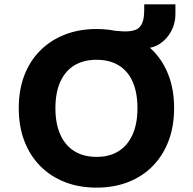

<svg xmlns="http://www.w3.org/2000/svg" viewBox="-20 -849 885 880"><path d="M422 11Q343 11 277.5 -14.5Q212 -40 164.5 -88Q117 -136 91.5 -203Q66 -270 66 -353Q66 -437 91.5 -503.5Q117 -570 164.5 -617.5Q212 -665 277.5 -690.5Q343 -716 422 -716Q502 -716 567.5 -690.5Q633 -665 680 -618Q727 -571 752.5 -504Q778 -437 778 -354Q778 -270 752.5 -203Q727 -136 680 -88Q633 -40 567.5 -14.5Q502 11 422 11ZM423 -130Q482 -130 523.5 -156Q565 -182 587.5 -232Q610 -282 610 -353Q610 -425 588 -474.5Q566 -524 524 -549.5Q482 -575 422 -575Q363 -575 321 -549.5Q279 -524 256.5 -474.5Q234 -425 234 -353Q234 -282 256.5 -232Q279 -182 321 -156Q363 -130 423 -130ZM532 -628 494 -709Q513 -708 527 -706.5Q541 -705 553 -705Q584 -705 603 -713Q622 -721 631.5 -742.5Q641 -764 641 -804V-829H784V-784Q784 -743 765.5 -707.5Q747 -672 715 -650Q683 -628 643 -628Z"/></svg>

Font: Nunito Sans 7pt ExtraBold
Style: Regular
Weight: 800
Designer: Vernon Adams
Foundry: Vernon Adams
Version: Version 3.101;gftools[0.9.27]